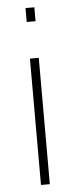

<svg xmlns="http://www.w3.org/2000/svg" viewBox="-52 -729 297 757"><g transform="rotate(-5 96.5 -350.0)"><path d="M79 0V-500H114V0ZM79 -645V-700H114V-645Z"/></g></svg>

Font: Cairo Play ExtraLight
Style: Regular
Weight: 250
Version: Version 3.119